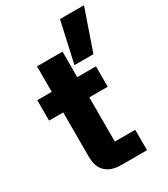

<svg xmlns="http://www.w3.org/2000/svg" viewBox="-196 -889 855 978"><g transform="rotate(-30 231.0 -400.0)"><path d="M220.8 0Q162.5 0 130.4 -29.6Q98.3 -59.2 98.3 -120V-380H15V-500H100V-650H250V-500H360V-380H251.7V-120H371.7V0ZM268.3 -560 321.7 -800H461.7V-796.7L380 -560Z"/></g></svg>

Font: Funnel Display ExtraBold
Style: Regular
Weight: 800
Designer: NORD ID, Kristian Moeller
Foundry: Dicotype
Version: Version 1.000